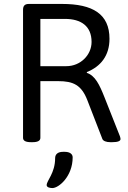

<svg xmlns="http://www.w3.org/2000/svg" viewBox="-20 -720 650 975"><path d="M295 -700H127C106 -700 97 -691 97 -670V-20C97 -6 109 2 137 2H145C173 2 185 -6 185 -20V-308H275C353 -308 394 -288 424 -210L500 -14C504 -4 520 2 540 2H550C579 2 592 -4 592 -14C592 -17 591 -22 589 -28L511 -225C485 -291 463 -336 421 -350V-354C491 -382 536 -437 536 -523C536 -649 451 -700 295 -700ZM310 -624C391 -624 445 -588 445 -507C445 -441 389 -384 317 -384H185V-624ZM309 51H300C273 51 260 64 260 83C260 159 217 197 217 220C217 232 235 235 246 235C279 235 349 175 349 79C349 62 334 51 309 51Z"/></svg>

Font: Asap
Style: Regular
Weight: 400
Designer: Pablo Cosgaya
Foundry: Pablo Cosgaya
Version: Version 1.007;PS 001.007;hotconv 1.0.70;makeotf.lib2.5.58329